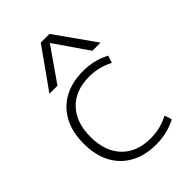

<svg xmlns="http://www.w3.org/2000/svg" viewBox="-233 -890 999 999"><g transform="rotate(-45 266.5 -390.0)"><path d="M311 10Q229 10 169.5 -22.5Q110 -55 78 -115.5Q46 -176 46 -260Q46 -344 78 -404.5Q110 -465 169.5 -497.5Q229 -530 311 -530Q351 -530 387.5 -521.5Q424 -513 460 -494L447 -454Q414 -471 381 -479Q348 -487 313 -487Q211 -487 153.5 -426.5Q96 -366 96 -260Q96 -154 153.5 -93.5Q211 -33 313 -33Q348 -33 381 -41Q414 -49 447 -66L460 -26Q424 -7 387.5 1.5Q351 10 311 10ZM104 -570 260 -790H324L480 -570H420L293 -754H291L163 -570Z"/></g></svg>

Font: M PLUS 1 Light
Style: Regular
Weight: 300
Designer: Coji Morishita
Foundry: UNDERFOREST DESIGN
Version: Version 1.001